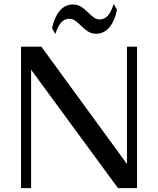

<svg xmlns="http://www.w3.org/2000/svg" viewBox="-20 -971 816 991"><path d="M88.6 0V-730H193.6L672.1 -74.1L635.3 -47.2V-730H687.3V0H588.9L119.1 -640.4L140.6 -647.6V0ZM265.3 -795.4 248.6 -825.7Q260.6 -882.8 288 -915Q315.5 -947.2 354.6 -947.9Q380.3 -947.9 398.6 -936.3Q416.9 -924.7 432.1 -909.2Q447.3 -893.8 462.4 -882.2Q477.6 -870.6 495.7 -870.6Q519.1 -871.3 535.9 -889.4Q552.8 -907.5 567.1 -950.6L583.8 -919.7Q572.5 -863.9 545.2 -830.7Q517.9 -797.5 477.7 -796.8Q452.7 -796.8 434.4 -808.4Q416.1 -820 401 -835.5Q385.8 -850.9 370.6 -862.5Q355.4 -874.1 336.7 -874.1Q312.3 -873.4 295.9 -855.3Q279.6 -837.2 265.3 -795.4Z"/></svg>

Font: Savate ExtraLight
Style: Regular
Weight: 200
Designer: Max Esnée
Foundry: Plomb Type
Version: Version 2.000